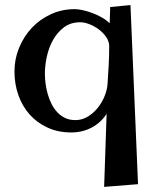

<svg xmlns="http://www.w3.org/2000/svg" viewBox="-20 -500 609 758"><path d="M411.1 -317.9Q411.1 -335.9 399.7 -353Q388.2 -370.1 370.8 -383.3Q353.5 -396.5 333.5 -404.3Q313.5 -412.1 296.9 -412.1Q258.8 -412.1 232.4 -392.1Q206.1 -372.1 189.2 -341.8Q172.4 -311.5 164.8 -276.1Q157.2 -240.7 157.2 -210Q157.2 -190.9 159.9 -169.9Q162.6 -148.9 168.5 -128.4Q174.3 -107.9 183.8 -89.1Q193.4 -70.3 206.8 -56.2Q220.2 -42 238.3 -33.7Q256.3 -25.4 279.8 -25.9Q305.7 -26.4 328.1 -40.5Q350.6 -54.7 367.2 -75.9Q383.8 -97.2 393.8 -122.8Q403.8 -148.4 404.8 -171.9Q407.2 -208.5 409.2 -245.1Q411.1 -281.7 411.1 -317.9ZM524.9 227.1 391.1 237.8 400.9 -50.8Q378.9 -16.1 342.3 3.4Q305.7 22.9 261.2 22.9Q209.5 22.9 168 3.9Q126.5 -15.1 97.4 -47.6Q68.4 -80.1 52.7 -124Q37.1 -168 37.1 -217.8Q37.1 -266.6 55.4 -311.3Q73.7 -356 105.5 -389.9Q137.2 -423.8 180.7 -443.8Q224.1 -463.9 274.9 -463.9Q288.1 -463.9 306.2 -460Q324.2 -456.1 343.5 -449Q362.8 -441.9 381.1 -431.6Q399.4 -421.4 413.1 -408.2L415 -472.2L495.1 -480Z"/></svg>

Font: Original Surfer
Style: Regular
Weight: 400
Designer: Astigmatic (AOETI)
Foundry: Astigmatic (AOETI)
Version: Version 1.001